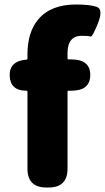

<svg xmlns="http://www.w3.org/2000/svg" viewBox="-20 -833 466 853"><path d="M186 0Q102 0 102 -84V-425Q102 -430 97 -430Q26 -430 23 -496Q21 -562 97 -568Q102 -568 102 -575V-591Q102 -690 150 -747Q206 -813 317 -813Q380 -813 410 -802.5Q440 -792 415 -729Q390 -667 382 -670.5Q374 -674 343 -674Q280 -674 280 -596V-574Q280 -569 285 -569H297Q381 -569 381 -500Q381 -430 297 -430H285Q280 -430 280 -425V-84Q280 0 196 0Z"/></svg>

Font: Resource Han Rounded KR Heavy
Style: Regular
Weight: 900
Designer: Cyano Hao (round all glyphs); Ryoko NISHIZUKA 西塚涼子 (kana, bopomofo & ideographs); Paul D. Hunt (Latin, Greek & Cyrillic)
Foundry: Cyano Hao
Version: 0.990